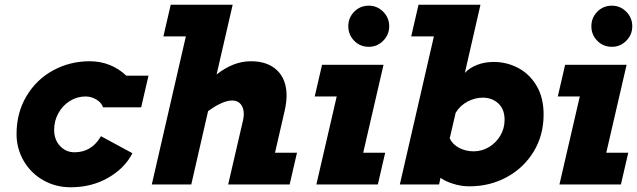

<svg xmlns="http://www.w3.org/2000/svg" viewBox="-20 -780 2694 812"><path d="M342 -372Q306 -372 275.5 -353Q245 -334 227 -301.5Q209 -269 209 -231Q209 -189 234 -162.5Q259 -136 295 -136Q368 -136 407 -204L540 -132Q508 -69 438 -28.5Q368 12 279 12Q215 12 162.5 -18Q110 -48 80 -100Q50 -152 50 -213Q50 -303 92 -373.5Q134 -444 205 -482.5Q276 -521 359 -521Q405 -521 444.5 -505Q484 -489 514 -460H608L577 -326H416Q409 -346 387.5 -359Q366 -372 342 -372Z M1011 -297Q1011 -324 998 -339.5Q985 -355 962 -355Q922 -355 860 -310L789 0H622L766 -626H671L702 -760H964L896 -465Q967 -521 1041 -521Q1112 -521 1152 -482.5Q1192 -444 1192 -375Q1192 -349 1184 -312L1143 -134H1236L1205 0H945L1008 -272Q1011 -286 1011 -297Z M1540 -756Q1575 -756 1600.5 -730.5Q1626 -705 1626 -669Q1626 -633 1600.5 -607.5Q1575 -582 1540 -582Q1503 -582 1478 -607.5Q1453 -633 1453 -669Q1453 -705 1478 -730.5Q1503 -756 1540 -756ZM1342 -506H1602L1516 -134H1609L1578 0H1318L1404 -372H1311Z M2012 -760 1946 -472Q1966 -493 1997.5 -505.5Q2029 -518 2068 -518Q2124 -518 2172.5 -492Q2221 -466 2250 -416Q2279 -366 2279 -296Q2279 -208 2237 -139Q2195 -70 2123.5 -31Q2052 8 1965 8Q1931 8 1897 -2.5Q1863 -13 1843 -28L1837 0H1671L1815 -626H1719L1750 -760ZM1907 -303 1882 -195Q1894 -169 1922 -154.5Q1950 -140 1983 -140Q2018 -140 2048 -158Q2078 -176 2096 -206.5Q2114 -237 2114 -273Q2114 -318 2087.5 -342.5Q2061 -367 2022 -367Q1989 -367 1957.5 -350.5Q1926 -334 1907 -303Z M2568 -756Q2603 -756 2628.5 -730.5Q2654 -705 2654 -669Q2654 -633 2628.5 -607.5Q2603 -582 2568 -582Q2531 -582 2506 -607.5Q2481 -633 2481 -669Q2481 -705 2506 -730.5Q2531 -756 2568 -756ZM2370 -506H2630L2544 -134H2637L2606 0H2346L2432 -372H2339Z"/></svg>

Font: Arvo
Style: Bold Italic
Weight: 700
Italic angle: -13°
Designer: Anton Koovit (Cyrillic Expansion: Cyreal)
Foundry: Anton Koovit, Yassin Baggar
Version: Version 3.000